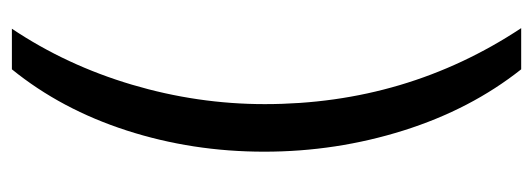

<svg xmlns="http://www.w3.org/2000/svg" viewBox="-314 -446 918 331"><g transform="rotate(90 145.5 -281.0)"><path d="M242 -277Q242 -153 205.5 -40Q169 73 100 158H30Q93 64 126.5 -49Q160 -162 160 -278Q160 -522 29 -720H100Q169 -633 205.5 -517Q242 -401 242 -277Z"/></g></svg>

Font: Noto Sans Lao Looped UI ExtraCond
Style: Regular
Weight: 400
Width: 2
Designer: Mark Frömberg, Ben Mitchell
Foundry: The Fontpad Ltd
Version: Version 1.001; ttfautohint (v1.8.4.7-5d5b)